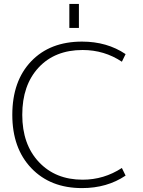

<svg xmlns="http://www.w3.org/2000/svg" viewBox="-20 -953 731 983"><path d="M335 -810V-933H384V-810ZM403 -697Q261 -697 177.5 -607Q94 -517 94 -365Q94 -214 179 -123.5Q264 -33 403 -33Q512 -33 604 -93L623 -54Q528 10 400 10Q238 10 140.5 -92Q43 -194 43 -365Q43 -538 139.5 -639Q236 -740 400 -740Q528 -740 623 -676L604 -637Q514 -697 403 -697Z"/></svg>

Font: Mplus 1p Light
Style: Regular
Weight: 300
Version: Version 1.061